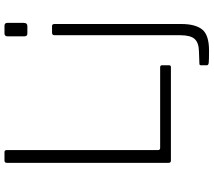

<svg xmlns="http://www.w3.org/2000/svg" viewBox="-68 -714 952 856"><g transform="rotate(-90 408.0 -286.0)"><path d="M110 -731Q110 -742 120 -742H158Q167 -742 167 -731V-57Q167 -48 177 -48H536Q545 -48 545 -40V-8Q545 -4 543 -2Q541 0 537 0H120Q115 0 112.5 -2.5Q110 -5 110 -11V-731ZM729 46Q729 109 704.5 139.5Q680 170 610 170Q566 170 555.5 168.5Q545 167 545 160V134Q545 131 546.5 129Q548 127 552 127L608 125Q646 124 662.5 105.5Q679 87 679 41V-519Q679 -530 690 -530H720Q729 -530 729 -519V46ZM734 -656Q734 -640 720 -640H686Q674 -640 674 -654V-728Q674 -742 687 -742H721Q734 -742 734 -729Z"/></g></svg>

Font: Libre Franklin Thin ExtraLight
Style: Regular
Weight: 250
Version: Version 3.000